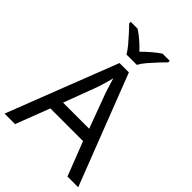

<svg xmlns="http://www.w3.org/2000/svg" viewBox="-268 -1060 1176 1176"><g transform="rotate(45 319.5 -472.0)"><path d="M545 0 459 -221H176L91 0H0L279 -717H360L638 0ZM352 -517Q349 -525 342 -546Q335 -567 328.5 -589.5Q322 -612 318 -624Q313 -604 307.5 -583.5Q302 -563 296.5 -546Q291 -529 287 -517L206 -301H432ZM272 -784Q259 -807 237 -833.5Q215 -860 191 -886Q167 -912 149 -931V-944H209Q235 -927 263 -903Q291 -879 316 -852Q343 -879 371 -903Q399 -927 425 -944H487V-931Q468 -912 443.5 -886Q419 -860 396.5 -833.5Q374 -807 362 -784Z"/></g></svg>

Font: Noto Sans Thai
Style: Regular
Weight: 400
Designer: Monotype Design Team
Foundry: Monotype Imaging Inc.
Version: Version 2.001